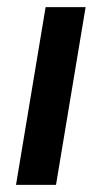

<svg xmlns="http://www.w3.org/2000/svg" viewBox="-20 -520 286 540"><path d="M25 0 108.3 -500H220.8L137.5 0Z"/></svg>

Font: Familjen Grotesk GF Medium
Style: Italic
Weight: 500
Designer: Anders Wikstroem, Jonas Baeckman, Matilda Gysing, Kristian Moeller
Foundry: Familjen STHML AB
Version: Version 2.000; Beta; Release 4; Build 6